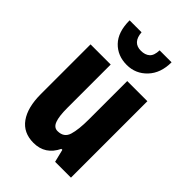

<svg xmlns="http://www.w3.org/2000/svg" viewBox="-231 -872 977 977"><g transform="rotate(45 257.0 -383.5)"><path d="M461 -550V0H347L330 -69H323Q285 10 201 10Q128 10 90 -43Q52 -96 52 -192V-550H197V-237Q197 -178 208 -148.5Q219 -119 245 -119Q291 -119 303.5 -160Q316 -201 316 -274V-550ZM408 -777Q408 -699 364 -652.5Q320 -606 256 -606Q190 -606 148 -649.5Q106 -693 106 -777H192Q197 -708 256 -708Q286 -708 303.5 -723.5Q321 -739 322 -777Z"/></g></svg>

Font: Noto Sans Lao ExtraCondensed ExtraBold
Style: Regular
Weight: 800
Width: 2
Designer: Monotype Design Team
Foundry: Monotype Imaging Inc.
Version: Version 2.003; ttfautohint (v1.8.4.7-5d5b)